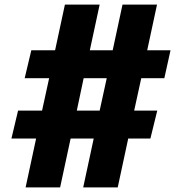

<svg xmlns="http://www.w3.org/2000/svg" viewBox="-20 -820 796 840"><path d="M92 0 138 -214H30L59 -336H164L195 -478H88L117 -600H221L264 -800H416L373 -600H473L516 -800H667L624 -600H726L699 -478H598L567 -336H668L638 -214H541L495 0H344L390 -214H289L243 0ZM316 -336H416L447 -478H346Z"/></svg>

Font: Big Shoulders Text Thin Black
Style: Regular
Weight: 900
Version: Version 2.002